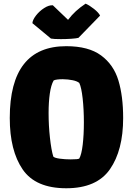

<svg xmlns="http://www.w3.org/2000/svg" viewBox="-20 -1006 717 1036"><path d="M337.4 -756.8Q458 -756.8 525.6 -706.8Q593.3 -656.7 618.9 -572Q644.5 -487.3 644.5 -369.1Q644.5 -195.3 573.2 -92.8Q502 9.8 337.4 9.8Q171.9 9.8 102.3 -91.8Q32.7 -193.4 32.7 -369.1Q32.7 -756.8 337.4 -756.8ZM407.7 -150.4Q419.9 -171.9 426.3 -225.3Q432.6 -278.8 432.6 -345.2Q432.6 -415 426 -474.9Q419.4 -534.7 407.7 -558.6Q395.5 -568.4 371.6 -573.2Q347.7 -578.1 318.8 -578.6Q302.2 -578.6 288.8 -576.9Q275.4 -575.2 269.5 -571.8Q255.4 -547.4 248.8 -501.2Q242.2 -455.1 242.2 -396Q242.2 -329.1 249.5 -262.7Q256.8 -196.3 267.6 -161.1Q274.4 -153.8 302.2 -149.9Q330.1 -146 361.8 -146Q401.9 -146 407.7 -150.4ZM154.8 -880.9Q155.8 -898.4 174.3 -922.4Q192.9 -946.3 218.5 -962.6Q244.1 -979 265.1 -977.5L347.2 -898.9Q366.7 -924.8 389.6 -945.8Q412.6 -966.8 441.9 -986.3Q462.4 -977.5 487.3 -957.8Q512.2 -938 520 -921.9L403.3 -801.8Q392.6 -798.8 365.2 -796.9Q337.9 -794.9 308.6 -794.9Q269.5 -794.9 254.9 -797.9Z"/></svg>

Font: Kavoon
Style: Regular
Weight: 400
Designer: Viktoriya Grabowska
Foundry: Viktoriya Grabowska
Version: Version 1.004; ttfautohint (v1.4.1)